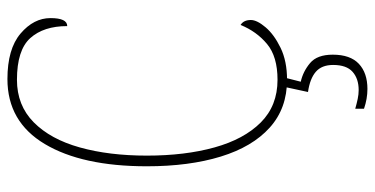

<svg xmlns="http://www.w3.org/2000/svg" viewBox="-260 -504 985 504"><g transform="rotate(-90 232.0 -251.5)"><path d="M275 10Q200 10 149.5 -35.5Q99 -81 73.5 -164Q48 -247 48 -358Q48 -528 106.5 -626Q165 -724 277 -724Q356 -724 396.5 -689.5Q437 -655 437 -611Q437 -567 416 -567Q416 -629 384.5 -664Q353 -699 275 -699Q208 -699 163.5 -655Q119 -611 97.5 -534Q76 -457 76 -358Q76 -258 97.5 -180.5Q119 -103 163 -59Q207 -15 275 -15Q336 -15 369 -42.5Q402 -70 419 -112Q432 -104 432 -85Q432 -69 413 -46.5Q394 -24 359 -7Q324 10 275 10ZM251 221Q225 221 199 212V189Q213 193 225 195.5Q237 198 248 198Q278 198 296 182Q314 166 314 131Q314 101 296 85.5Q278 70 243 65L259 -9H284L270 46Q297 52 319 70.5Q341 89 341 130Q341 176 317 198.5Q293 221 251 221Z"/></g></svg>

Font: Noto Serif Ethiopic Condensed Thin
Style: Regular
Weight: 100
Width: 3
Designer: Monotype Design Team
Foundry: Monotype Imaging Inc.
Version: Version 2.102; ttfautohint (v1.8.4.7-5d5b)